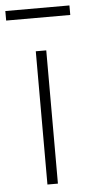

<svg xmlns="http://www.w3.org/2000/svg" viewBox="-70 -752 367 783"><g transform="rotate(-5 114.0 -360.0)"><path d="M92 0V-545.5H134.9V0ZM245 -719.8V-680.8H-17.4V-719.8Z"/></g></svg>

Font: Inter UI Extra Light
Style: Regular
Weight: 200
Designer: Rasmus Andersson
Foundry: rsms
Version: 3.2;8d6f07862